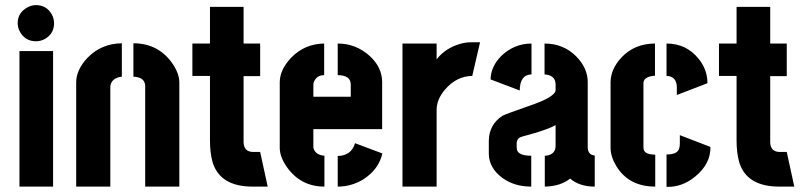

<svg xmlns="http://www.w3.org/2000/svg" viewBox="-20 -726 3120 747"><path d="M48.8 -635.7Q48.8 -675.8 85 -696.3Q101.6 -706.1 120.1 -706.1Q161.1 -706.1 181.6 -669.9Q190.4 -653.3 190.4 -635.7Q190.4 -594.7 154.3 -574.2Q137.7 -565.4 120.1 -565.4Q78.1 -565.4 57.6 -602.5Q48.8 -618.2 48.8 -635.7ZM55.7 0V-527.3H186.5V0Z M276.4 0V-405.3Q276.4 -454.1 320.3 -501Q374 -556.6 454.1 -557.6V-427.7Q413.1 -422.9 409.2 -389.6V0ZM499 -427.7V-557.6Q593.8 -557.6 648.4 -482.4Q677.7 -441.4 677.7 -405.3V0H544.9V-389.6Q544.9 -421.9 508.8 -426.8Q503.9 -427.7 499 -427.7Z M728.5 -430.7V-556.6H796.9V-699.2H927.7V-556.6H992.2V-429.7H927.7V-170.9Q929.7 -135.7 963.9 -134.8H992.2L1021.5 0H962.9Q835 0 806.6 -96.7Q796.9 -131.8 796.9 -180.7V-430.7Z M1068.4 -151.4V-407.2Q1069.3 -455.1 1112.3 -501Q1165 -555.7 1241.2 -556.6V-433.6Q1212.9 -433.6 1202.1 -409.2Q1199.2 -403.3 1199.2 -398.4V-349.6H1344.7V-397.5Q1343.8 -433.6 1293.9 -433.6V-556.6Q1365.2 -556.6 1418.9 -507.8Q1465.8 -464.8 1466.8 -408.2V-223.6H1199.2V-151.4Q1206.1 -123 1242.2 -120.1V0Q1150.4 0 1096.7 -75.2Q1068.4 -115.2 1068.4 -151.4ZM1293.9 0V-119.1Q1346.7 -120.1 1361.3 -168.9L1467.8 -128.9Q1453.1 -66.4 1393.6 -28.3Q1347.7 0 1293.9 0Z M1545.9 0V-556.6H1678.7V-495.1Q1712.9 -539.1 1771.5 -555.7Q1792 -561.5 1812.5 -561.5H1847.7L1817.4 -430.7Q1755.9 -429.7 1710.9 -377Q1678.7 -338.9 1678.7 -297.9V0Z M1881.8 -128.9Q1881.8 -72.3 1935.5 -33.2Q1981.4 0 2046.9 0V-120.1Q1997.1 -120.1 1991.2 -143.6Q1990.2 -149.4 1990.2 -155.3V-168.9Q1991.2 -185.5 2002.9 -191.4Q2007.8 -194.3 2039.1 -202.1Q2115.2 -223.6 2141.6 -239.3V-159.2Q2141.6 -129.9 2114.3 -122.1Q2107.4 -120.1 2099.6 -120.1V0Q2160.2 -1 2198.2 -31.2Q2234.4 0 2293.9 0V-121.1Q2267.6 -123 2266.6 -152.3V-407.2Q2266.6 -460.9 2221.7 -506.8Q2171.9 -556.6 2098.6 -556.6V-436.5Q2140.6 -433.6 2141.6 -398.4V-376Q2141.6 -348.6 2037.1 -313.5Q1947.3 -282.2 1934.6 -275.4Q1882.8 -241.2 1881.8 -178.7ZM1888.7 -417 2002 -374Q2002.9 -435.5 2047.9 -436.5V-556.6Q1980.5 -556.6 1929.7 -507.8Q1889.6 -466.8 1888.7 -417Z M2355.5 -151.4V-407.2Q2356.4 -458 2398.4 -502.9Q2449.2 -556.6 2528.3 -556.6V-431.6Q2487.3 -428.7 2483.4 -405.3V-151.4Q2483.4 -127.9 2517.6 -125Q2523.4 -124 2529.3 -124V0Q2425.8 0 2377 -81.1Q2355.5 -117.2 2355.5 -151.4ZM2573.2 -430.7V-556.6Q2650.4 -556.6 2698.2 -497.1Q2732.4 -455.1 2732.4 -402.3L2613.3 -356.4V-388.7Q2611.3 -429.7 2573.2 -430.7ZM2573.2 1V-125Q2615.2 -125 2622.1 -147.5Q2625 -156.2 2625 -168V-200.2L2744.1 -154.3Q2745.1 -87.9 2683.6 -38.1Q2632.8 2.9 2573.2 1Z M2777.3 -430.7V-556.6H2845.7V-699.2H2976.6V-556.6H3041V-429.7H2976.6V-170.9Q2978.5 -135.7 3012.7 -134.8H3041L3070.3 0H3011.7Q2883.8 0 2855.5 -96.7Q2845.7 -131.8 2845.7 -180.7V-430.7Z"/></svg>

Font: Post No Bills Colombo ExtraBold
Style: Regular
Weight: 800
Designer: Kosala Senevirathne, Siva Puranthara, Lasantha Premarathna, Tharique Azeez
Foundry: Mooniak
Version: Version 1.220 ; ttfautohint (v1.6)